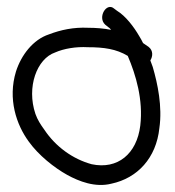

<svg xmlns="http://www.w3.org/2000/svg" viewBox="-20 -547 504 553"><path d="M63 -139C91 -100 136 -64 174 -43C207 -25 254 -6 301 -18C376 -34 430 -92 439 -178C448 -240 434 -306 420 -354L413 -373C420 -384 422 -401 408 -412L392 -423C389 -430 385 -436 381 -443C366 -469 342 -501 317 -516L309 -522C287 -542 260 -497 283 -476L293 -468C295 -467 297 -465 300 -461C280 -465 257 -467 234 -467C192 -469 155 -461 121 -448C75 -433 41 -388 26 -341C2 -262 27 -188 63 -139ZM139 -396C164 -407 199 -413 233 -411C279 -411 315 -406 348 -386C371 -332 393 -260 384 -185C374 -104 319 -58 244 -74C189 -89 140 -125 108 -173C97 -188 88 -202 82 -219C56 -296 86 -378 139 -396Z"/></svg>

Font: Stray Cat
Style: BdCn
Weight: 700
Version: Version 1.0